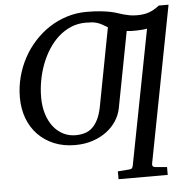

<svg xmlns="http://www.w3.org/2000/svg" viewBox="-59 -747 1041 1025"><g transform="rotate(-5 461.0 -234.5)"><path d="M548.8 -595.2Q531.2 -606 518.3 -612.8Q505.4 -619.6 492.9 -623.5Q480.5 -627.4 466.6 -628.7Q452.6 -629.9 432.1 -629.9Q389.6 -629.9 353 -614.3Q316.4 -598.6 286.4 -571.8Q256.3 -544.9 232.9 -508.5Q209.5 -472.2 193.6 -430.4Q177.7 -388.7 169.4 -343.5Q161.1 -298.3 161.1 -253.9Q161.1 -203.6 173.8 -163.3Q186.5 -123 209 -94.7Q231.4 -66.4 261.7 -51.3Q292 -36.1 327.1 -36.1Q354 -36.1 376.7 -43Q399.4 -49.8 417.2 -66.4Q435.1 -83 448.2 -110.1Q461.4 -137.2 469.2 -177.7ZM798.3 217.8H534.7V175.8L598.1 170.9Q608.4 169.9 611.8 164.6Q615.2 159.2 616.7 151.9L756.3 -569.8Q746.6 -567.4 731.7 -566.2Q716.8 -564.9 701.2 -564.5Q685.5 -564 670.9 -564.5Q656.2 -564.9 647 -566.4L569.3 -160.6Q562.5 -124.5 542 -92.5Q521.5 -60.5 489.3 -36.4Q457 -12.2 414.3 2Q371.6 16.1 320.3 16.1Q258.3 16.1 208 -4.6Q157.7 -25.4 122.1 -62.3Q86.4 -99.1 67.1 -150.1Q47.9 -201.2 47.9 -262.2Q47.9 -318.4 61.8 -371.6Q75.7 -424.8 101.1 -472.2Q126.5 -519.5 162.4 -558.8Q198.2 -598.1 241.9 -626.7Q285.6 -655.3 336.4 -671.1Q387.2 -687 441.9 -687Q484.4 -687 514.6 -683.8Q544.9 -680.7 566.9 -676.3Q588.9 -671.9 605.5 -666.3Q622.1 -660.6 637.7 -656.2Q653.3 -651.9 670.4 -648.7Q687.5 -645.5 710.9 -645.5Q747.6 -645.5 774.7 -655.3Q801.8 -665 829.6 -687H881.8L720.2 151.9Q718.8 159.2 722.7 164.6Q726.6 169.9 740.2 170.9L798.3 175.8Z"/></g></svg>

Font: Charis SIL
Style: Italic
Weight: 400
Italic angle: -11°
Foundry: SIL International
Version: Version 4.112